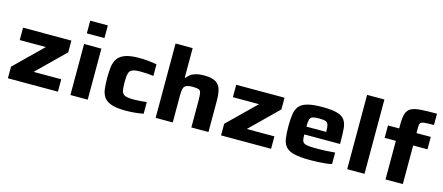

<svg xmlns="http://www.w3.org/2000/svg" viewBox="-51 -1295 4273 1854"><g transform="rotate(15 2086.0 -367.5)"><path d="M51 0V-116L327 -386H66V-510H549V-393L275 -124H551V0Z M675 -616V-743H851V-616ZM676 0V-510H849V0Z M1228 8Q1137 8 1085.5 -10Q1034 -28 1010.5 -62Q987 -96 981.5 -145Q976 -194 976 -255Q976 -314 982 -362Q988 -410 1011.5 -445Q1035 -480 1086 -499Q1137 -518 1226 -518Q1271 -518 1317.5 -513.5Q1364 -509 1402 -501V-385Q1379 -389 1341.5 -391.5Q1304 -394 1271 -394Q1216 -394 1190 -382.5Q1164 -371 1156.5 -341Q1149 -311 1149 -255Q1149 -198 1156.5 -168Q1164 -138 1190.5 -127Q1217 -116 1273 -116Q1302 -116 1338.5 -118.5Q1375 -121 1406 -125V-9Q1370 -1 1321.5 3.5Q1273 8 1228 8Z M1528 0V-743H1699V-449H1708Q1734 -486 1776 -501.5Q1818 -517 1875 -517Q1955 -517 1993.5 -492.5Q2032 -468 2044 -422Q2056 -376 2056 -310V0H1885V-269Q1885 -322 1879.5 -346Q1874 -370 1855 -376Q1836 -382 1796 -382Q1752 -382 1731 -371Q1710 -360 1704.5 -334.5Q1699 -309 1699 -268V0Z M2182 0V-116L2458 -386H2197V-510H2680V-393L2406 -124H2682V0Z M3075 8Q2974 8 2915.5 -6Q2857 -20 2829.5 -50.5Q2802 -81 2794.5 -131.5Q2787 -182 2787 -254Q2787 -324 2794.5 -374.5Q2802 -425 2828.5 -456.5Q2855 -488 2910 -503Q2965 -518 3059 -518Q3152 -518 3204 -503.5Q3256 -489 3279.5 -457.5Q3303 -426 3308 -375.5Q3313 -325 3313 -253V-217H2956Q2956 -183 2960 -163Q2964 -143 2979.5 -132.5Q2995 -122 3027.5 -119Q3060 -116 3117 -116Q3152 -116 3200 -118.5Q3248 -121 3289 -125V-10Q3265 -4 3230 0Q3195 4 3154.5 6Q3114 8 3075 8ZM2956 -295H3154V-300Q3154 -347 3146 -369Q3138 -391 3117 -397Q3096 -403 3057 -403Q3012 -403 2990.5 -396Q2969 -389 2962.5 -365.5Q2956 -342 2956 -295Z M3443 0V-743H3616V0Z M3826 0V-386H3714V-510H3826V-551Q3826 -622 3839.5 -661Q3853 -700 3887.5 -717Q3922 -734 3983.5 -738Q4045 -742 4142 -742V-629Q4077 -629 4046.5 -625.5Q4016 -622 4007.5 -609.5Q3999 -597 3999 -570V-510H4142V-386H3999V0Z"/></g></svg>

Font: Saira Expanded
Style: Bold
Weight: 700
Width: 7
Designer: Hector Gatti with collaboration of the Omnibus-Type team
Foundry: Omnibus-Type
Version: Version 1.100; ttfautohint (v1.8.3)